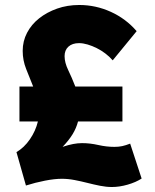

<svg xmlns="http://www.w3.org/2000/svg" viewBox="-20 -735 623 770"><path d="M58 -388H113Q99 -423 85 -458Q71 -493 71 -531Q71 -570 88.5 -603.5Q106 -637 137 -661.5Q168 -686 209 -700.5Q250 -715 298 -715Q364 -715 424.5 -687.5Q485 -660 528 -610L432 -493Q419 -508 402.5 -520.5Q386 -533 368 -542Q350 -551 331.5 -556.5Q313 -562 297 -562Q270 -562 254.5 -548Q239 -534 239 -510Q239 -484 253.5 -454Q268 -424 282 -388H471V-248H293Q286 -221 271 -196.5Q256 -172 231 -146Q255 -154 273.5 -157.5Q292 -161 309 -161Q341 -161 374 -153.5Q407 -146 439 -146Q456 -146 470 -149Q484 -152 502 -159L548 -19Q525 -4 492 5.5Q459 15 429 15Q406 15 381 10Q356 5 330.5 -1.5Q305 -8 279 -13Q253 -18 228 -18Q199 -18 160.5 -10.5Q122 -3 84 9L46 -125Q77 -143 100 -176.5Q123 -210 132 -248H58Z"/></svg>

Font: Raleway
Style: Heavy
Weight: 900
Designer: Matt McInerney, Pablo Impallari, Rodrigo Fuenzalida
Foundry: Matt McInerney, Pablo Impallari, Rodrigo Fuenzalida
Version: Version 2.001; ttfautohint (v0.8) -G 200 -r 50